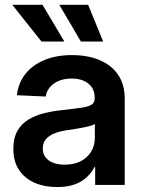

<svg xmlns="http://www.w3.org/2000/svg" viewBox="-20 -758 588 787"><path d="M213.9 8.8Q162.1 8.8 121.8 -8.8Q81.5 -26.4 58.1 -61.3Q34.7 -96.2 34.7 -147.9Q34.7 -192.4 51.3 -221.4Q67.9 -250.5 96.4 -267.8Q125 -285.2 161.9 -294.2Q198.7 -303.2 238.3 -307.1Q286.1 -312.5 314.5 -316.7Q342.8 -320.8 355.5 -329.1Q368.2 -337.4 368.2 -355V-358.4Q368.2 -381.8 356.9 -399.2Q345.7 -416.5 324.7 -426.3Q303.7 -436 273.4 -436Q243.2 -436 220.5 -426.3Q197.8 -416.5 184.1 -399.9Q170.4 -383.3 167.5 -362.3L49.3 -367.7Q55.2 -418.5 84.2 -455.1Q113.3 -491.7 162.1 -512Q210.9 -532.2 275.4 -532.2Q323.2 -532.2 362.8 -520.8Q402.3 -509.3 431.2 -486.8Q460 -464.4 475.6 -431.2Q491.2 -397.9 491.2 -354.5V0H370.1V-73.2H367.2Q355.5 -50.3 335.4 -31.5Q315.4 -12.7 285.6 -2Q255.9 8.8 213.9 8.8ZM244.6 -83Q284.7 -83 312.3 -97.9Q339.8 -112.8 354.2 -137.5Q368.7 -162.1 368.7 -191.9V-250Q362.8 -245.6 350.8 -242.2Q338.9 -238.8 322.8 -235.6Q306.6 -232.4 288.8 -229.5Q271 -226.6 253.4 -224.1Q226.6 -220.2 204.3 -211.7Q182.1 -203.1 168.7 -188Q155.3 -172.9 155.3 -148.9Q155.3 -128.4 166.5 -113.5Q177.7 -98.6 197.8 -90.8Q217.8 -83 244.6 -83ZM311.5 -587.9 223.1 -738.3H341.3L402.8 -587.9ZM149.9 -587.9 30.3 -738.3H154.3L243.7 -587.9Z"/></svg>

Font: Inter 28pt SemiBold
Style: Regular
Weight: 600
Designer: Rasmus Andersson
Foundry: rsms
Version: Version 4.001;git-66647c0bb